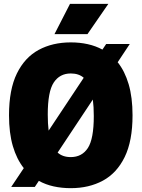

<svg xmlns="http://www.w3.org/2000/svg" viewBox="-20 -971 738 1001"><path d="M161.5 3.5H38.5L104 -94.5Q67 -141 47 -209.2Q27 -277.5 27 -370Q27 -504 68 -587.8Q109 -671.5 181.5 -710.8Q254 -750 349 -750Q395.5 -750 437.2 -740.8Q479 -731.5 514 -712.5L533.5 -741.5H656.5L593.5 -646.5Q630.5 -600.5 650.8 -531.8Q671 -463 671 -370Q671 -236 630 -152.2Q589 -68.5 516.5 -29.2Q444 10 349 10Q302 10 260 0.8Q218 -8.5 182.5 -28ZM229 -374Q229 -326.5 233.5 -290L416.5 -565.5Q391 -588 349 -588Q291.5 -588 260.2 -540.8Q229 -493.5 229 -374ZM349 -152Q407 -152 438 -199.2Q469 -246.5 469 -366Q469 -415 464 -452L280.5 -175.5Q306.5 -152 349 -152ZM264 -793 345 -951H545L436 -793Z"/></svg>

Font: Encode Sans Cnd Black
Style: Regular
Weight: 900
Width: 3
Designer: Multiple Designers
Foundry: Impallari Type
Version: Version 3.002; ttfautohint (v1.8.3) -l 8 -r 50 -G 200 -x 14 